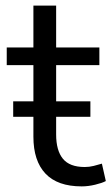

<svg xmlns="http://www.w3.org/2000/svg" viewBox="-20 -655 397 684"><path d="M271 9Q185 9 142 -36.5Q99 -82 99 -168V-423H4V-486H99V-635H180V-486H334V-423H180V-176Q180 -119 204 -89.5Q228 -60 282 -60Q298 -60 314 -64Q330 -68 343 -72L357 -10Q344 -3 319 3Q294 9 271 9ZM27 -239V-294H302V-239Z"/></svg>

Font: Nunito Sans
Style: Regular
Weight: 400
Designer: Vernon Adams
Foundry: Vernon Adams
Version: Version 3.101; ttfautohint (v1.8.4.7-5d5b);gftools[0.9.27]